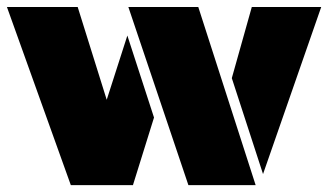

<svg xmlns="http://www.w3.org/2000/svg" viewBox="-27 -539 955 559"><path d="M-6.8 -518.6H199.2L283.7 -248.5L343.8 -435.5L421.4 -196.8L359.9 0.5L359.4 0H179.2ZM346.7 -518.6H550.3L717.3 0H521.5ZM738.8 -32.2 647.9 -311.5 706.1 -518.6H908.2Z"/></svg>

Font: Black Ops One
Style: Regular
Weight: 400
Designer: James Grieshaber
Foundry: James Grieshaber
Version: Version 1.002